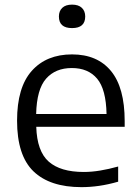

<svg xmlns="http://www.w3.org/2000/svg" viewBox="-20 -780 590 810"><path d="M323.5 9.5Q190.5 9.5 121.2 -57.2Q52 -124 52 -271Q52 -411.5 114 -481Q176 -550.5 284 -550.5Q390.5 -550.5 448.2 -480.5Q506 -410.5 506 -269V-245H133Q136 -142 185.5 -98.2Q235 -54.5 333.5 -54.5Q366.5 -54.5 402.8 -60.5Q439 -66.5 478.5 -77.5V-13.5Q436.5 -1.5 398.5 4Q360.5 9.5 323.5 9.5ZM283 -493Q214 -493 174.5 -448.2Q135 -403.5 132.5 -299H429.5Q427.5 -403 389.8 -448Q352 -493 283 -493ZM284 -661.5Q228.5 -661.5 228.5 -710.5Q228.5 -733.5 242.8 -747Q257 -760.5 284 -760.5Q311 -760.5 325.2 -747Q339.5 -733.5 339.5 -710.5Q339.5 -661.5 284 -661.5Z"/></svg>

Font: Encode Sans Semi Expanded
Style: Regular
Weight: 400
Width: 6
Designer: Multiple Designers
Foundry: Impallari Type
Version: Version 3.000; ttfautohint (v1.8.3) -l 8 -r 50 -G 200 -x 14 